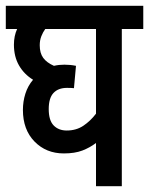

<svg xmlns="http://www.w3.org/2000/svg" viewBox="-20 -642 514 662"><path d="M474 -542H400V0H311V-149Q290 -133 264 -123Q238 -113 200 -113Q139 -113 99 -154Q59 -195 59 -263Q59 -292 67.5 -319Q76 -346 94 -367Q63 -386 45.5 -416.5Q28 -447 28 -488Q28 -518 39 -542H0V-622H474ZM148 -266Q148 -227 165 -209.5Q182 -192 210 -192Q243 -192 267.5 -208.5Q292 -225 311 -250V-542H136Q128 -531 122.5 -517Q117 -503 117 -486Q117 -459 129 -442.5Q141 -426 166 -415Q183 -419 202 -419Q223 -419 242 -415L235 -338Q226 -339 211 -339Q181 -339 164.5 -321.5Q148 -304 148 -266Z"/></svg>

Font: Noto Sans ExtraCondensed Medium
Style: Regular
Weight: 500
Width: 2
Designer: Monotype Design Team
Foundry: Monotype Imaging Inc.
Version: Version 2.013; ttfautohint (v1.8.4.7-5d5b)